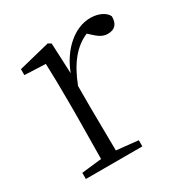

<svg xmlns="http://www.w3.org/2000/svg" viewBox="-128 -626 702 730"><g transform="rotate(-30 223.0 -261.0)"><path d="M131 0H292V-27L197 -37L195 -226V-321C227 -404 268 -454 323 -477L333 -468C355 -447 371 -436 393 -436C425 -436 439 -454 439 -486C430 -507 400 -522 364 -522C295 -522 228 -464 195 -377L189 -511L176 -519L39 -485V-459L131 -455C133 -405 134 -350 134 -281V-226L132 -37L44 -27V0Z"/></g></svg>

Font: Noto Serif CJK SC ExtraLight
Style: Regular
Weight: 200
Designer: Ryoko NISHIZUKA 西塚涼子 (kana & ideographs); Frank Grießhammer (Latin, Greek & Cyrillic); Wenlong ZHANG 张文龙 (bopomofo); San
Foundry: Adobe
Version: Version 2.001;hotconv 1.1.0;makeotfexe 2.6.0